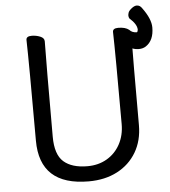

<svg xmlns="http://www.w3.org/2000/svg" viewBox="-57 -867 833 943"><g transform="rotate(-5 359.5 -396.0)"><path d="M342.8 23.9Q101.1 23.9 101.1 -198.2Q101.1 -585.9 98.1 -694.8Q98.1 -712.9 125 -712.9Q147 -712.9 167 -704.8Q187 -696.8 187 -680.2Q185.1 -584 185.1 -210Q185.1 -122.1 225.6 -86.4Q266.1 -50.8 342.8 -50.8Q397 -50.8 439 -75.4Q481 -100.1 504.4 -143.6Q527.8 -187 527.8 -242.2Q527.8 -595.2 524.9 -696.8Q524.9 -714.8 551.8 -714.8Q586.9 -714.8 605 -700.2Q618.2 -685.1 641.1 -685.1Q645 -685.1 647 -696.8Q647 -724.1 610.8 -755.9Q606.9 -762.2 606.9 -771Q606.9 -774.9 609.4 -783.9Q611.8 -793 626 -804.4Q640.1 -815.9 651.9 -815.9Q668 -815.9 678.2 -799.8Q719.2 -744.1 719.2 -702.1Q719.2 -638.2 679.2 -611.8Q664.1 -602.1 645 -602.1Q627 -602.1 612.8 -607.9Q611.8 -594.2 611.8 -230Q611.8 -153.8 577.9 -96.4Q543.9 -39.1 483.4 -7.6Q422.9 23.9 342.8 23.9Z"/></g></svg>

Font: LXGW WenKai Screen
Style: Regular
Weight: 400
Designer: LXGW / Fontworks Inc.
Foundry: LXGW / Fontworks Inc.
Version: Version 1.510;January 18,2025